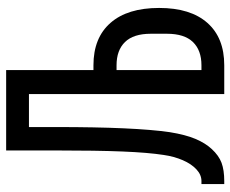

<svg xmlns="http://www.w3.org/2000/svg" viewBox="-84 -684 767 640"><g transform="rotate(-90 300.0 -363.5)"><path d="M197 -651V-559Q197 -299.5 180 -182Q171.5 -129 157.5 -96Q143.5 -63 124 -42Q102 -18 77.8 -9Q53.5 0 17 0H7V-76H17Q38 -76 56 -92.8Q74 -109.5 86.5 -138.2Q99 -167 104 -202Q112 -253.5 115.5 -339.2Q119 -425 119 -566V-727H387V-436H403Q494.5 -436 544.2 -379.2Q594 -322.5 594 -217Q594 -112.5 544.2 -56.2Q494.5 0 403 0H307V-651ZM508 -191V-245Q508 -302.5 480.5 -330.8Q453 -359 403 -359H387V-76H403Q453 -76 480.5 -104.5Q508 -133 508 -191Z"/></g></svg>

Font: JuliaMono
Style: Regular
Weight: 400
Monospace: yes
Designer: cormullion
Foundry: corm
Version: Version 0.055; ttfautohint (v1.8.4)